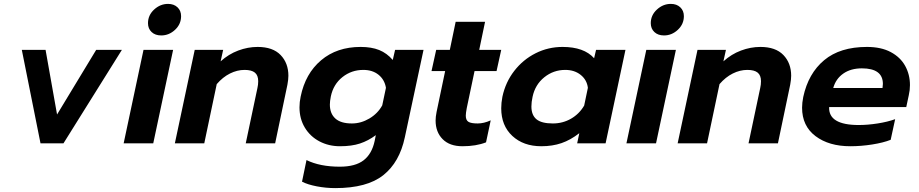

<svg xmlns="http://www.w3.org/2000/svg" viewBox="-20 -736 4717 986"><path d="M92 -480H214L273 -148L474 -480H606L306 0H188Z M740 -617Q740 -658 771.5 -687Q803 -716 843 -716Q873 -716 891.5 -698.5Q910 -681 910 -653Q910 -612 879 -583Q848 -554 808 -554Q777 -554 758.5 -571.5Q740 -589 740 -617ZM717 -480H869L767 0H615Z M980 -480H1126L1113 -421Q1154 -458 1203.5 -476.5Q1253 -495 1303 -495Q1381 -495 1421 -453.5Q1461 -412 1461 -347Q1461 -328 1456 -301L1393 0H1242L1302 -284Q1306 -301 1306 -319Q1306 -349 1289 -363Q1272 -377 1236 -377Q1198 -377 1161 -358.5Q1124 -340 1093 -304L1029 0H878Z M1531 197 1554 86Q1623 120 1725 120Q1805 120 1847.5 87Q1890 54 1904 -12L1910 -42Q1871 -13 1828.5 1Q1786 15 1726 15Q1668 15 1620.5 -10Q1573 -35 1545.5 -80.5Q1518 -126 1518 -185Q1518 -212 1524 -240Q1548 -358 1629 -426.5Q1710 -495 1832 -495Q1888 -495 1927.5 -479Q1967 -463 1997 -428L2009 -480H2155L2059 -31Q2032 97 1948.5 163.5Q1865 230 1702 230Q1654 230 1607 221Q1560 212 1531 197ZM1943 -195 1962 -285Q1955 -327 1924 -352Q1893 -377 1846 -377Q1785 -377 1738.5 -340Q1692 -303 1679 -241Q1674 -216 1674 -199Q1674 -153 1702 -127.5Q1730 -102 1787 -102Q1834 -102 1877 -127.5Q1920 -153 1943 -195Z M2217 -117Q2217 -136 2222 -161L2266 -371H2196L2220 -480H2290L2320 -624H2471L2441 -480H2554L2530 -371H2417L2377 -181Q2372 -154 2372 -142Q2372 -119 2385.5 -110.5Q2399 -102 2433 -102Q2465 -102 2500 -118L2476 -5Q2425 15 2355 15Q2289 15 2253 -21.5Q2217 -58 2217 -117Z M2554 -180Q2554 -208 2560 -239Q2576 -314 2621 -372Q2666 -430 2730.5 -462.5Q2795 -495 2869 -495Q2979 -495 3031 -437L3041 -480H3192L3090 0H2944L2955 -52Q2910 -17 2863.5 -1Q2817 15 2760 15Q2668 15 2611 -38Q2554 -91 2554 -180ZM2980 -194 2999 -285Q2994 -326 2962 -351.5Q2930 -377 2883 -377Q2822 -377 2775 -339Q2728 -301 2715 -239Q2709 -212 2709 -189Q2709 -145 2735 -123.5Q2761 -102 2819 -102Q2870 -102 2912.5 -126.5Q2955 -151 2980 -194Z M3322 -617Q3322 -658 3353.5 -687Q3385 -716 3425 -716Q3455 -716 3473.5 -698.5Q3492 -681 3492 -653Q3492 -612 3461 -583Q3430 -554 3390 -554Q3359 -554 3340.5 -571.5Q3322 -589 3322 -617ZM3299 -480H3451L3349 0H3197Z M3562 -480H3708L3695 -421Q3736 -458 3785.5 -476.5Q3835 -495 3885 -495Q3963 -495 4003 -453.5Q4043 -412 4043 -347Q4043 -328 4038 -301L3975 0H3824L3884 -284Q3888 -301 3888 -319Q3888 -349 3871 -363Q3854 -377 3818 -377Q3780 -377 3743 -358.5Q3706 -340 3675 -304L3611 0H3460Z M4099 -183Q4099 -208 4105 -238Q4131 -359 4212.5 -427Q4294 -495 4432 -495Q4505 -495 4554.5 -468.5Q4604 -442 4628.5 -397.5Q4653 -353 4653 -299Q4653 -273 4647 -247L4634 -186H4238Q4234 -94 4390 -94Q4436 -94 4487 -102Q4538 -110 4577 -124L4554 -18Q4516 -3 4459 6Q4402 15 4347 15Q4237 15 4168 -37Q4099 -89 4099 -183ZM4512 -284Q4514 -298 4514 -305Q4514 -385 4406 -385Q4349 -385 4310.5 -358Q4272 -331 4259 -284Z"/></svg>

Font: Prompt SemiBold
Style: Italic
Weight: 600
Italic angle: -12°
Designer: Katatrad Team
Foundry: CadsonDemak
Version: Version 1.001